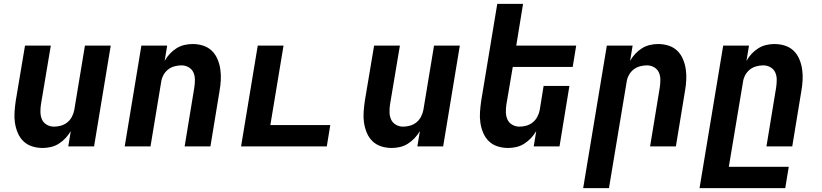

<svg xmlns="http://www.w3.org/2000/svg" viewBox="-20 -755 4240 990"><path d="M200 8Q171 8 145 -0.5Q119 -9 100.5 -27Q82 -45 71.5 -70Q61 -95 57 -122Q53 -149 55 -177.5Q57 -206 61 -234L109 -520H242L191 -216Q188 -196 188.5 -176Q189 -156 196.5 -139Q204 -122 221 -112Q238 -102 258 -102Q276 -102 294 -107Q312 -112 327 -124Q342 -136 351 -153.5Q360 -171 363 -188L418 -520H551L465 0H332L345 -79Q333 -59 317.5 -42.5Q302 -26 283 -14Q264 -2 242.5 3Q221 8 200 8Z M623 0 709 -520H842L829 -441Q840 -461 855.5 -477.5Q871 -494 890 -506Q909 -518 930.5 -523Q952 -528 973 -528Q1002 -528 1028 -519.5Q1054 -511 1072.5 -493Q1091 -475 1101.5 -450Q1112 -425 1116 -398Q1120 -371 1118.5 -342.5Q1117 -314 1112 -286L1065 0H932L982 -304Q985 -324 985 -344Q985 -364 977.5 -381Q970 -398 953 -408Q936 -418 916 -418Q898 -418 879.5 -413Q861 -408 846 -396Q831 -384 822 -366.5Q813 -349 811 -332L756 0Z M1223 0 1309 -520H1442L1374 -110H1683L1665 0Z M2000 8Q1971 8 1945 -0.5Q1919 -9 1900.5 -27Q1882 -45 1871.5 -70Q1861 -95 1857 -122Q1853 -149 1855 -177.5Q1857 -206 1861 -234L1909 -520H2042L1991 -216Q1988 -196 1988.5 -176Q1989 -156 1996.5 -139Q2004 -122 2021 -112Q2038 -102 2058 -102Q2076 -102 2094 -107Q2112 -112 2127 -124Q2142 -136 2151 -153.5Q2160 -171 2163 -188L2218 -520H2351L2265 0H2132L2145 -79Q2133 -59 2117.5 -42.5Q2102 -26 2083 -14Q2064 -2 2042.5 3Q2021 8 2000 8Z M2600 8Q2571 8 2545 -0.5Q2519 -9 2500.5 -27Q2482 -45 2471.5 -70Q2461 -95 2457 -122Q2453 -149 2455 -177.5Q2457 -206 2461 -234L2544 -735H2677L2642 -520H2951L2933 -410H2624L2591 -216Q2588 -196 2588.5 -176Q2589 -156 2596.5 -139Q2604 -122 2621 -112Q2638 -102 2658 -102Q2676 -102 2694 -107Q2712 -112 2727 -124Q2742 -136 2751 -153.5Q2760 -171 2763 -188L2783 -312H2916L2865 0H2732L2745 -79Q2733 -59 2717.5 -42.5Q2702 -26 2683 -14Q2664 -2 2642.5 3Q2621 8 2600 8Z M2987 215 3109 -520H3242L3229 -441Q3240 -461 3255.5 -477.5Q3271 -494 3290 -506Q3309 -518 3330.5 -523Q3352 -528 3373 -528Q3402 -528 3428 -519.5Q3454 -511 3472.5 -493Q3491 -475 3501.5 -450Q3512 -425 3516 -398Q3520 -371 3518.5 -342.5Q3517 -314 3512 -286L3465 0H3332L3382 -304Q3385 -324 3385 -344Q3385 -364 3377.5 -381Q3370 -398 3353 -408Q3336 -418 3316 -418Q3298 -418 3279.5 -413Q3261 -408 3246 -396Q3231 -384 3222 -366.5Q3213 -349 3211 -332L3120 215Z M3587 215 3709 -520H3842L3829 -441Q3840 -461 3855.5 -477.5Q3871 -494 3890 -506Q3909 -518 3930.5 -523Q3952 -528 3973 -528Q4002 -528 4028 -519.5Q4054 -511 4072.5 -493Q4091 -475 4101.5 -450Q4112 -425 4116 -398Q4120 -371 4118.5 -342.5Q4117 -314 4112 -286L4065 0H3932L3982 -304Q3985 -324 3985 -344Q3985 -364 3977.5 -381Q3970 -398 3953 -408Q3936 -418 3916 -418Q3898 -418 3879.5 -413Q3861 -408 3846 -396Q3831 -384 3822 -366.5Q3813 -349 3811 -332L3738 105H4047L4029 215Z"/></svg>

Font: Iosevka XBd Ex Obl
Style: Regular
Weight: 800
Width: 7
Italic angle: -9°
Monospace: yes
Designer: Belleve Invis
Foundry: Belleve Invis
Version: Version 32.5.0; ttfautohint (v1.8.4)